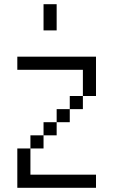

<svg xmlns="http://www.w3.org/2000/svg" viewBox="-20 -895 540 915"><path d="M437.5 0V-62.5H125Q125 -62.5 125 -187.5H62.5V0ZM125 -187.5H187.5V-250H125ZM187.5 -250H250V-312.5H187.5ZM250 -312.5H312.5V-375H250ZM312.5 -375H375V-437.5H312.5ZM375 -437.5H437.5V-625H62.5V-562.5H375Q375 -562.5 375 -437.5ZM187.5 -875Q187.5 -875 187.5 -750H250Q250 -750 250 -875Z"/></svg>

Font: Unifont
Style: Regular
Weight: 500
Version: Version 15.1.04